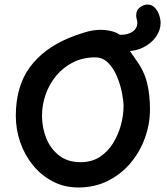

<svg xmlns="http://www.w3.org/2000/svg" viewBox="-20 -830 738 850"><path d="M327 0Q264 0 213 -27Q162 -54 125.5 -99Q89 -144 69.5 -200.5Q50 -257 50 -317Q50 -447 111.5 -531.5Q173 -616 288 -663Q317 -675 354.5 -686.5Q392 -698 425 -698Q455 -698 483 -689.5Q511 -681 530 -658Q537 -647 540 -635.5Q543 -624 548 -613H549Q551 -610 557.5 -600.5Q564 -591 571 -581.5Q578 -572 580 -568Q618 -517 631 -463.5Q644 -410 644 -347Q644 -280 621 -217.5Q598 -155 556 -106Q514 -57 456 -28.5Q398 0 327 0ZM337 -112Q385 -112 420.5 -134.5Q456 -157 479.5 -194.5Q503 -232 515 -275.5Q527 -319 527 -361Q527 -383 520 -419Q513 -455 498 -491Q483 -527 459 -551.5Q435 -576 401 -576Q348 -576 304.5 -554.5Q261 -533 230 -496Q199 -459 182.5 -413Q166 -367 166 -317Q166 -266 184.5 -219Q203 -172 241 -142Q279 -112 337 -112ZM536 -603Q507 -603 484.5 -619Q462 -635 462 -657Q462 -668 467.5 -679Q473 -690 475 -688Q498 -676 515 -676Q548 -676 568 -690.5Q588 -705 588 -730Q588 -738 585.5 -744Q583 -750 583 -763Q583 -786 600 -798Q617 -810 633 -810Q652 -810 665 -796.5Q678 -783 684.5 -764Q691 -745 691 -728Q691 -697 671 -668Q651 -639 616 -621Q581 -603 536 -603Z"/></svg>

Font: Fuzzy Bubbles
Style: Bold
Weight: 700
Designer: Robert E. Leuschke
Foundry: Robert E. Leuschke
Version: Version 1.010; ttfautohint (v1.8.3)